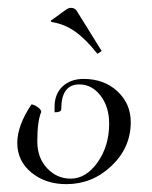

<svg xmlns="http://www.w3.org/2000/svg" viewBox="-20 -465 386 489"><path d="M239 -335 228 -328Q199 -365 171.5 -384.5Q144 -404 111 -409L109 -412L149 -441Q155 -445 161 -445Q170 -445 175 -438ZM85 -180Q75 -156 75 -105Q75 -63 100 -36.5Q125 -10 160 -10Q199 -10 228.5 -51.5Q258 -93 258 -150Q258 -193 236 -221.5Q214 -250 182 -250Q136 -250 136 -187Q136 -179 119 -179V-193Q119 -226 139.5 -245Q160 -264 193 -264Q245 -264 279 -232.5Q313 -201 313 -154Q313 -89 264 -42.5Q215 4 149 4Q96 4 60 -25.5Q24 -55 24 -101Q24 -145 60 -199Q66 -199 75.5 -192.5Q85 -186 85 -180Z"/></svg>

Font: Kleymissky
Style: Regular
Weight: 500
Italic angle: -8°
Designer: gluk
Foundry: gluk
Version: Version 0.283